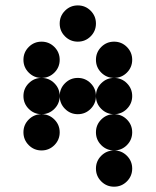

<svg xmlns="http://www.w3.org/2000/svg" viewBox="-20 -704 587 724"><path d="M341.8 -615.2Q341.8 -586.9 321.8 -566.9Q301.8 -546.9 273.4 -546.9Q245.1 -546.9 225.1 -566.9Q205.1 -586.9 205.1 -615.2Q205.1 -643.6 225.1 -663.6Q245.1 -683.6 273.4 -683.6Q301.8 -683.6 321.8 -663.6Q341.8 -643.6 341.8 -615.2ZM205.1 -478.5Q205.1 -450.2 185.1 -430.2Q165 -410.2 136.7 -410.2Q108.4 -410.2 88.4 -430.2Q68.4 -450.2 68.4 -478.5Q68.4 -506.8 88.4 -526.9Q108.4 -546.9 136.7 -546.9Q165 -546.9 185.1 -526.9Q205.1 -506.8 205.1 -478.5ZM478.5 -478.5Q478.5 -450.2 458.5 -430.2Q438.5 -410.2 410.2 -410.2Q381.8 -410.2 361.8 -430.2Q341.8 -450.2 341.8 -478.5Q341.8 -506.8 361.8 -526.9Q381.8 -546.9 410.2 -546.9Q438.5 -546.9 458.5 -526.9Q478.5 -506.8 478.5 -478.5ZM205.1 -341.8Q205.1 -313.5 185.1 -293.5Q165 -273.4 136.7 -273.4Q108.4 -273.4 88.4 -293.5Q68.4 -313.5 68.4 -341.8Q68.4 -370.1 88.4 -390.1Q108.4 -410.2 136.7 -410.2Q165 -410.2 185.1 -390.1Q205.1 -370.1 205.1 -341.8ZM341.8 -341.8Q341.8 -313.5 321.8 -293.5Q301.8 -273.4 273.4 -273.4Q245.1 -273.4 225.1 -293.5Q205.1 -313.5 205.1 -341.8Q205.1 -370.1 225.1 -390.1Q245.1 -410.2 273.4 -410.2Q301.8 -410.2 321.8 -390.1Q341.8 -370.1 341.8 -341.8ZM478.5 -341.8Q478.5 -313.5 458.5 -293.5Q438.5 -273.4 410.2 -273.4Q381.8 -273.4 361.8 -293.5Q341.8 -313.5 341.8 -341.8Q341.8 -370.1 361.8 -390.1Q381.8 -410.2 410.2 -410.2Q438.5 -410.2 458.5 -390.1Q478.5 -370.1 478.5 -341.8ZM205.1 -205.1Q205.1 -176.8 185.1 -156.7Q165 -136.7 136.7 -136.7Q108.4 -136.7 88.4 -156.7Q68.4 -176.8 68.4 -205.1Q68.4 -233.4 88.4 -253.4Q108.4 -273.4 136.7 -273.4Q165 -273.4 185.1 -253.4Q205.1 -233.4 205.1 -205.1ZM478.5 -205.1Q478.5 -176.8 458.5 -156.7Q438.5 -136.7 410.2 -136.7Q381.8 -136.7 361.8 -156.7Q341.8 -176.8 341.8 -205.1Q341.8 -233.4 361.8 -253.4Q381.8 -273.4 410.2 -273.4Q438.5 -273.4 458.5 -253.4Q478.5 -233.4 478.5 -205.1ZM478.5 -68.4Q478.5 -40 458.5 -20Q438.5 0 410.2 0Q381.8 0 361.8 -20Q341.8 -40 341.8 -68.4Q341.8 -96.7 361.8 -116.7Q381.8 -136.7 410.2 -136.7Q438.5 -136.7 458.5 -116.7Q478.5 -96.7 478.5 -68.4Z"/></svg>

Font: DatDot
Style: Bold
Weight: 700
Designer: GGBot
Version: 1.00